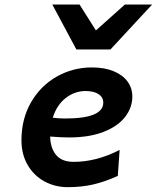

<svg xmlns="http://www.w3.org/2000/svg" viewBox="-20 -793 674 826"><path d="M271.5 12.2Q216.8 12.2 171.1 -12.7Q125.5 -37.6 98.9 -83.5Q72.3 -129.4 72.3 -189.5Q72.3 -281.2 113.5 -352.8Q154.8 -424.3 224.4 -463.6Q293.9 -502.9 375.5 -502.9Q429.2 -502.9 468.5 -486.8Q507.8 -470.7 528.6 -442.4Q549.3 -414.1 549.3 -377.9Q549.3 -330.1 518.1 -289.8Q486.8 -249.5 425.3 -225.6Q363.8 -201.7 277.8 -201.7Q241.7 -201.7 195.8 -205.6Q196.8 -155.8 221.4 -126.2Q246.1 -96.7 296.9 -96.7Q395 -96.7 494.6 -147.9L486.8 -36.1Q427.7 -9.8 378.4 1.2Q329.1 12.2 271.5 12.2ZM260.3 -283.2Q424.3 -283.2 424.3 -351.6Q424.3 -374.5 404.1 -387.9Q383.8 -401.4 348.1 -401.4Q301.3 -401.4 262.7 -371.3Q224.1 -341.3 207 -286.6Q233.9 -283.2 260.3 -283.2ZM634.3 -773.4 455.1 -580.1H308.6L205.1 -773.4H322.3L392.6 -662.1L517.1 -773.4Z"/></svg>

Font: Lesson One
Style: Bold Italic
Weight: 700
Italic angle: -14°
Designer: But Ko, Victor Gaultney, Annie Olsen, Julie Remington, Don Collingsworth, Eric Hays, Becca Hirsbrunner
Version: Version 1.100